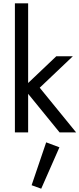

<svg xmlns="http://www.w3.org/2000/svg" viewBox="-20 -800 480 1160"><path d="M70 -780V0H150V-780ZM320 -460 120 -270 340 0H440L220 -270L420 -460ZM259 60 171 319 229 340 339 90Z"/></svg>

Font: Glinicke Jost Regular
Style: Regular
Weight: 400
Version: Version 3.710